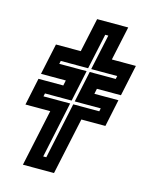

<svg xmlns="http://www.w3.org/2000/svg" viewBox="-107 -771 664 841"><g transform="rotate(15 224.5 -350.0)"><path d="M79 0 134 -257.5H21.5L47.5 -381H160L165 -405H52.5L82.5 -546H195L228 -700H369L336 -546H445L415 -405H306L301 -381H410L384 -257.5H275L220 0ZM155.5 -58H169.5L223.5 -312.5H341.5L344.5 -326.5H226.5L256.5 -468H374.5L377.5 -482H259.5L294 -643H280L245.5 -482H121.5L118.5 -468H242.5L212.5 -326.5H91.5L88.5 -312.5H209.5Z"/></g></svg>

Font: Tourney Thin
Style: Bold Italic
Weight: 700
Italic angle: -12°
Version: Version 1.015